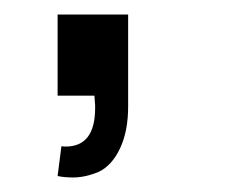

<svg xmlns="http://www.w3.org/2000/svg" viewBox="-20 -133 318 267"><path d="M60.1 111.8 65.4 70.3Q67.4 70.8 71.3 70.8Q112.3 70.8 112.3 17.1V13.7Q112.3 11.7 111.8 7.1Q111.3 2.4 111.3 0H60.1V-112.8H158.2V15.1Q158.2 49.3 147 73.2Q135.7 97.2 117.2 106Q98.6 113.8 81.5 113.8Q69.8 113.8 60.1 111.8Z"/></svg>

Font: Vela Sans Med
Style: Regular
Weight: 500
Designer: Principal design: Mikhail Sharanda - project Manrope.
Design modification: Ravid Balaliev
Foundry: Mikhail Sharanda
Version: Version 1.001